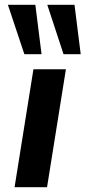

<svg xmlns="http://www.w3.org/2000/svg" viewBox="-20 -784 358 804"><path d="M41 0 120 -494H256L177 0ZM246 -557 178 -764H292L318 -557ZM82 -557 13 -764H128L154 -557Z"/></svg>

Font: Nunito Sans 10pt SemiExpanded
Style: Bold Italic
Weight: 700
Width: 6
Italic angle: -9°
Designer: Vernon Adams
Foundry: Vernon Adams
Version: Version 3.101;gftools[0.9.27]